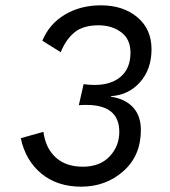

<svg xmlns="http://www.w3.org/2000/svg" viewBox="-20 -691 640 721"><path d="M285 10Q195 10 135.5 -39Q76 -88 58 -172L143 -196Q151 -135 189 -100Q227 -65 291 -65Q355 -65 391.5 -103.5Q428 -142 428 -196Q428 -297 304 -297Q286 -297 276 -296L294 -375Q315 -372 335 -372Q398 -372 434 -403.5Q470 -435 470 -493Q470 -544 435 -570Q400 -596 350 -596Q293 -596 260.5 -570Q228 -544 208 -495L139 -538Q165 -601 223.5 -636Q282 -671 359 -671Q442 -671 495.5 -626.5Q549 -582 549 -506Q549 -431 506 -382.5Q463 -334 397 -330L396 -328Q450 -320 479.5 -288Q509 -256 509 -203Q509 -106 443 -48Q377 10 285 10Z"/></svg>

Font: Elaine Sans
Style: Italic
Weight: 400
Italic angle: -13°
Designer: Wei Huang
Foundry: Wei Huang
Version: Version 2.001;December 24, 2019;FontCreator 12.0.0.2547 64-b